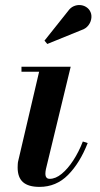

<svg xmlns="http://www.w3.org/2000/svg" viewBox="-20 -721 392 751"><path d="M134.5 10Q91 10 70 -8.5Q49 -27 49 -66Q49 -72 49.5 -79.8Q50 -87.5 51.5 -92.5L133 -440.5H64V-460H256.5L159.5 -59Q158.5 -54.5 158 -49.5Q157.5 -44.5 157.5 -40.5Q157.5 -32.5 161.5 -27Q165.5 -21.5 174.5 -21.5Q197.5 -21.5 221.2 -41Q245 -60.5 266.5 -93.5Q288 -126.5 304 -167.5L323 -161.5Q292.5 -83.5 246.2 -36.8Q200 10 134.5 10ZM165 -549 154 -562 246 -677.5Q255.5 -691 268 -696.5Q280.5 -702 292.8 -701.2Q305 -700.5 315 -694.8Q325 -689 330.5 -680.5Q339 -667.5 337.5 -651.5Q336 -635.5 326 -622.2Q316 -609 299 -603.5Z"/></svg>

Font: Bodoni Moda 11pt SemiBold
Style: Italic
Weight: 600
Italic angle: -13°
Designer: Owen Earl
Foundry: indestructible type
Version: Version 2.004